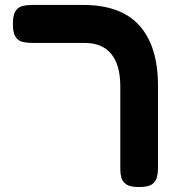

<svg xmlns="http://www.w3.org/2000/svg" viewBox="-20 -605 690 774"><path d="M541 149Q505 149 489.5 138.5Q474 128 469.5 112Q465 96 465 78V-255Q465 -299 456 -332Q447 -365 428.5 -387.5Q410 -410 383 -421Q356 -432 319 -432H109Q89 -432 71.5 -436Q54 -440 43 -456Q32 -472 32 -508Q32 -545 43 -561Q54 -577 71.5 -581Q89 -585 108 -585H316Q391 -585 447.5 -564.5Q504 -544 541.5 -502.5Q579 -461 598 -400Q617 -339 617 -257V72Q617 91 613 108.5Q609 126 593.5 137.5Q578 149 541 149Z"/></svg>

Font: Fredoka SemiExpanded SemiBold
Style: Regular
Weight: 600
Width: 6
Designer: Ben Nathan
Foundry: Milena B. Brandão, Ben Nathan
Version: Version 2.001